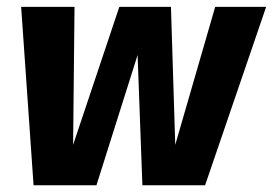

<svg xmlns="http://www.w3.org/2000/svg" viewBox="-20 -552 813 572"><path d="M621.1 -531.6H772.9L591 0H404.2L389.9 -388.1L267.3 0H80L43 -531.6H202L197.8 -120.6L335.5 -531.6H489.3L502.1 -120.6Z"/></svg>

Font: Fira Sans Variable
Style: Italic
Weight: 397
Italic angle: -8°
Designer: Carrois Corporate & Edenspiekermann AG
Foundry: Carrois Corporate GbR & Edenspiekermann AG
Version: Version 4.202